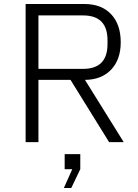

<svg xmlns="http://www.w3.org/2000/svg" viewBox="-20 -710 689 959"><path d="M108 0V-690H401Q487 -690 535 -639Q583 -588 583 -499Q583 -412 534.5 -361.5Q486 -311 402 -311H172V0ZM525 0 305 -355H377L598 0ZM395 -366Q517 -366 517 -490V-509Q517 -633 395 -633H172V-366ZM299 229 341 135H303V60H381V135L336 229Z"/></svg>

Font: Mozilla Text ExtraLight
Style: Regular
Weight: 200
Designer: Studio DRAMA
Foundry: Studio DRAMA
Version: Version 1.000